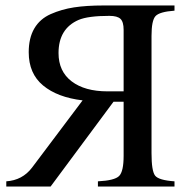

<svg xmlns="http://www.w3.org/2000/svg" viewBox="-20 -682 677 702"><path d="M618 0H338V-19Q399 -22 415.5 -38.5Q432 -55 432 -112V-310H395L165 0H3V-19Q62 -23 97 -69L282 -315Q190 -326 137.5 -369.5Q85 -413 85 -491Q85 -543 105.5 -578Q126 -613 165.5 -630.5Q205 -648 250.5 -655Q296 -662 359 -662H618V-643Q563 -639 548.5 -623Q534 -607 534 -551V-122Q534 -57 547 -40Q560 -23 618 -19ZM432 -348V-573Q432 -602 420.5 -613Q409 -624 380 -624Q302 -624 267 -609Q194 -577 194 -488Q194 -421 242 -384.5Q290 -348 373 -348Z"/></svg>

Font: STIX
Style: Regular
Weight: 400
Designer: MicroPress Inc., with final additions and corrections provided by Coen Hoffman, Elsevier (retired)
Version: Version 1.1.1